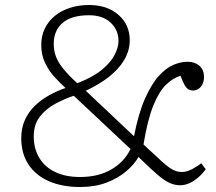

<svg xmlns="http://www.w3.org/2000/svg" viewBox="-20 -734 863 768"><path d="M300 14Q229 14 176 -9Q123 -32 94 -76Q65 -120 65 -181Q65 -222 79.5 -254Q94 -286 118.5 -310Q143 -334 175 -352Q207 -370 242 -382Q221 -401 198.5 -425.5Q176 -450 160.5 -482Q145 -514 145 -554Q145 -591 159.5 -620.5Q174 -650 200 -671Q226 -692 261 -703Q296 -714 336 -714Q409 -714 454 -674.5Q499 -635 499 -573Q499 -532 477 -494.5Q455 -457 415 -426Q375 -395 323 -371L516 -189Q534 -281 560 -339.5Q586 -398 615 -430Q644 -462 673.5 -474.5Q703 -487 730 -487Q759 -487 777.5 -471Q796 -455 796 -426Q796 -409 789.5 -396.5Q783 -384 773 -378Q763 -372 752 -372Q741 -372 732.5 -377.5Q724 -383 717 -396.5Q710 -410 702 -431Q672 -422 644 -395Q616 -368 593 -311Q570 -254 554 -156Q601 -112 627 -88.5Q653 -65 670.5 -55.5Q688 -46 708 -46Q727 -46 749.5 -58Q772 -70 785 -81L803 -57Q789 -38 772 -23.5Q755 -9 737 -1Q719 7 701 7Q680 7 660 -1.5Q640 -10 611.5 -34Q583 -58 534 -106Q517 -76 484.5 -48.5Q452 -21 406 -3.5Q360 14 300 14ZM300 -26Q373 -26 425 -56Q477 -86 502 -138L275 -351Q236 -338 199.5 -318Q163 -298 139 -267Q115 -236 115 -188Q115 -139 137.5 -102Q160 -65 201.5 -45.5Q243 -26 300 -26ZM289 -401Q351 -425 387 -454.5Q423 -484 438.5 -514.5Q454 -545 454 -570Q454 -614 422.5 -643.5Q391 -673 336 -673Q266 -673 230.5 -642.5Q195 -612 195 -559Q195 -533 203 -510Q211 -487 231.5 -461Q252 -435 289 -401Z"/></svg>

Font: Literata ExtraLight
Style: Regular
Weight: 250
Designer: Latin by Veronika Burian and Jose Scaglione. Greek by Irene Vlachou. Cyrillic by Vera Evstafieva.
Foundry: TypeTogether
Version: Version 3.103;gftools[0.9.29]